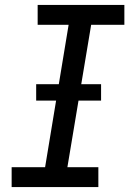

<svg xmlns="http://www.w3.org/2000/svg" viewBox="-20 -755 540 775"><path d="M27 0V-80H162L257 -655H132V-735H482V-655H348L252 -80H377V0ZM126 -349V-415H388V-349Z"/></svg>

Font: Iosevka SS04 Medium Oblique
Style: Regular
Weight: 500
Italic angle: -9°
Monospace: yes
Designer: Belleve Invis
Foundry: Belleve Invis
Version: Version 19.0.0; ttfautohint (v1.8.4)